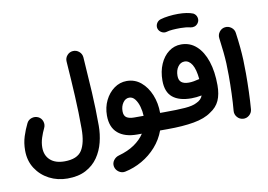

<svg xmlns="http://www.w3.org/2000/svg" viewBox="-105 -964 2005 1437"><g transform="rotate(-10 898.0 -245.5)"><path d="M24.4 15.1Q24.4 -42.5 40.3 -91.8Q56.2 -141.1 77.6 -184.1Q89.4 -208 115.2 -216.1Q141.1 -224.1 165 -212.9Q189 -201.2 197.3 -175.3Q205.6 -149.4 193.8 -125.5Q178.7 -94.7 166.7 -57.9Q154.8 -21 154.8 15.1Q154.8 75.7 193.4 110.8Q231.9 146 301.8 146Q398.9 146 434.1 90.6Q469.2 35.2 469.2 -72.3Q469.2 -196.8 462.6 -320.6Q456.1 -444.3 445.8 -586.9Q443.8 -613.8 461.4 -634Q479 -654.3 505.9 -656.2Q532.7 -657.7 553 -640.1Q573.2 -622.6 575.2 -595.7Q585.4 -453.1 592.5 -327.1Q599.6 -201.2 599.6 -72.3Q599.6 -8.8 584 53.2Q568.4 115.2 533.7 165.5Q499 215.8 441.9 246.1Q384.8 276.4 301.8 276.4Q226.6 276.4 163.6 243.7Q100.6 210.9 62.5 152.1Q24.4 93.3 24.4 15.1Z M871.6 42.5Q777.3 42.5 725.1 -2.4Q672.9 -47.4 672.9 -136.2Q672.9 -198.7 698.2 -250.7Q723.6 -302.7 766.8 -334.2Q810.1 -365.7 862.8 -365.7Q924.3 -365.7 970.5 -327.1Q1016.6 -288.6 1042.5 -225.1Q1068.4 -161.6 1068.4 -86.9H1102.1Q1128.9 -86.9 1147.7 -67.9Q1166.5 -48.8 1166.5 -22Q1166.5 4.9 1147.7 23.7Q1128.9 42.5 1102.1 42.5H1045.4Q1021 109.4 973.9 162.6Q926.8 215.8 865 251.2Q803.2 286.6 734.4 300.8Q708.5 305.7 686 290Q663.6 274.4 658.2 248.5Q653.3 222.7 668.9 201.2Q684.6 179.7 710 172.9Q779.3 153.8 828.9 120.1Q878.4 86.4 906.7 42.5ZM870.1 -86.9H942.9Q941.9 -121.6 932.1 -156.7Q922.4 -191.9 904.1 -215.8Q885.7 -239.7 859.9 -239.7Q831.5 -239.7 812.5 -212.6Q793.5 -185.5 793.5 -147.9Q793.5 -113.3 813.7 -100.1Q834 -86.9 870.1 -86.9Z M1037.6 -22Q1037.6 -48.8 1056.4 -67.9Q1075.2 -86.9 1102.1 -86.9Q1199.7 -86.9 1258.5 -91.6Q1317.4 -96.2 1347.2 -112.3Q1386.2 -129.4 1397 -161.6Q1355 -153.8 1319.3 -153.8Q1226.1 -153.8 1176.8 -194.1Q1127.4 -234.4 1127.4 -321.8Q1127.4 -391.6 1151.4 -446.5Q1175.3 -501.5 1217 -533Q1258.8 -564.5 1311.5 -564.5Q1378.9 -564.5 1427.2 -520.5Q1475.6 -476.6 1501.5 -398.4Q1527.3 -320.3 1527.3 -216.8Q1527.3 -147.5 1506.1 -100.6Q1484.9 -53.7 1436.5 -23.4Q1387.2 12.7 1303 27.6Q1218.8 42.5 1102.1 42.5Q1075.2 42.5 1056.4 23.7Q1037.6 4.9 1037.6 -22ZM1244.6 -337.4Q1244.6 -303.2 1263.9 -288.1Q1283.2 -272.9 1319.8 -272.9Q1338.4 -272.9 1357.9 -276.4Q1377.4 -279.8 1394 -284.2Q1397.5 -285.2 1400.9 -285.6Q1393.6 -360.8 1371.1 -397.5Q1348.6 -434.1 1314.5 -434.1Q1284.2 -434.1 1264.4 -406.5Q1244.6 -378.9 1244.6 -337.4ZM1158.2 -711.9Q1152.8 -731.9 1162.8 -750.7Q1172.9 -769.5 1193.8 -776.4Q1221.2 -784.7 1257.3 -789.1Q1293.5 -793.5 1328.6 -793.5Q1364.3 -793.5 1393.3 -788.8Q1422.4 -784.2 1442.4 -775.9Q1463.4 -764.2 1469 -741.5Q1474.6 -718.8 1461.4 -699.7Q1450.7 -684.6 1435.5 -679.4Q1420.4 -674.3 1403.8 -677.7Q1371.6 -686 1328.6 -686Q1295.4 -686 1267.8 -683.8Q1240.2 -681.6 1223.1 -676.3Q1202.6 -670.4 1183.6 -681.2Q1164.6 -691.9 1158.2 -711.9Z M1601.6 -560.5Q1598.1 -586.9 1614.5 -608.6Q1630.9 -630.4 1657.2 -633.8Q1683.6 -637.2 1705.3 -620.8Q1727.1 -604.5 1730.5 -578.1Q1739.3 -514.2 1743.9 -465.1Q1748.5 -416 1750.5 -369.6Q1752.4 -323.2 1752.4 -266.1Q1752.4 -196.8 1750 -126.2Q1747.6 -55.7 1742.7 4.9Q1740.2 31.2 1719.5 48.8Q1698.7 66.4 1671.9 64Q1645.5 61.5 1628.2 41Q1610.8 20.5 1612.8 -5.9Q1618.2 -66.4 1620.6 -136Q1623 -205.6 1623 -272.9Q1623 -324.7 1621.1 -366Q1619.1 -407.2 1614.5 -452.4Q1609.9 -497.6 1601.6 -560.5Z"/></g></svg>

Font: Mikhak Bold
Style: Regular
Weight: 700
Designer: Amin Abedi
Version: Version 3.3